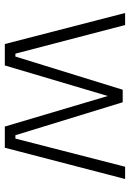

<svg xmlns="http://www.w3.org/2000/svg" viewBox="109 -649 540 798"><g transform="rotate(90 379.0 -250.0)"><path d="M34 -500H84L203 -44H215L353 -490H405L542 -44H556L673 -500H724L594 0H506L379 -428L252 0H163Z"/></g></svg>

Font: Cairo Light
Style: Regular
Weight: 300
Designer: Mohamed Gaber, the designers of Titillium
Foundry: Kief Type Foundry
Version: Version 2.009; ttfautohint (v1.5.33-1714) -l 8 -r 50 -G 200 